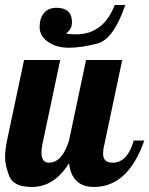

<svg xmlns="http://www.w3.org/2000/svg" viewBox="-28 -739 595 765"><path d="M196.3 -708Q258.8 -708 258.8 -650.9Q258.8 -621.6 234.9 -606Q247.6 -602.1 274.9 -602.1Q383.8 -602.1 429.2 -719.2H471.2Q424.3 -582 359.6 -565.4Q294.9 -548.8 246.1 -548.8Q197.3 -548.8 163.6 -572Q129.9 -595.2 129.9 -631.3Q129.9 -667.5 147.9 -687.7Q166 -708 196.3 -708ZM420.9 -90.8Q480 -90.8 504.9 -179.2H546.9Q482.4 5.9 346.2 5.9Q257.8 5.9 247.1 -88.9Q188.5 5.9 99.1 5.9Q24.9 5.9 8.5 -38.1Q-7.8 -82 -7.8 -111.3Q-7.8 -140.6 0 -179.2L67.9 -500H211.9L140.1 -160.2Q137.2 -144.5 137.2 -131.8Q137.2 -90.8 167 -90.8Q219.7 -90.8 247.1 -179.2L314.9 -500H459L387.2 -160.2Q382.8 -145 382.8 -126Q382.8 -90.8 420.9 -90.8Z"/></svg>

Font: Lobster-Regular
Style: Regular
Weight: 400
Designer: Pablo Impallari
Foundry: Pablo Impallari
Version: Version 1.007; ttfautohint (v1.1) -l 8 -r 50 -G 50 -x 14 -D 